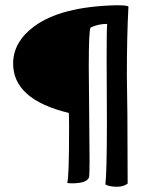

<svg xmlns="http://www.w3.org/2000/svg" viewBox="-20 -683 560 731"><path d="M381 19Q387 -23 387 -224L386 -462Q386 -572 388 -592Q353 -592 325 -578Q318 -571 318 -428L321 -73Q321 -18 319 -8Q311 15 253 15Q235 15 236 12Q243 -6 243 -196Q243 -243 242 -253Q30 -304 30 -441Q30 -522 108 -581Q210 -658 423 -663Q470 -663 469 -657Q463 -548 463 -395L465 -247L466 16Q450 28 426 28Q395 28 381 19Z"/></svg>

Font: Bubblegum Sans
Style: Regular
Weight: 400
Designer: Angel Koziupa and Alejandro Paul
Foundry: Angel Koziupa and Alejandro Paul
Version: Version 1.001